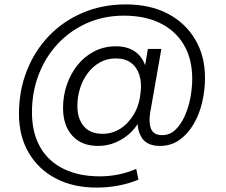

<svg xmlns="http://www.w3.org/2000/svg" viewBox="-20 -656 1027 871"><path d="M418 195Q313 195 234 154Q155 113 110.5 37.5Q66 -38 66 -140Q66 -244 101.5 -334.5Q137 -425 201.5 -492.5Q266 -560 355 -598Q444 -636 551 -636Q661 -636 741 -594Q821 -552 865.5 -477Q910 -402 910 -303Q910 -246 897 -191Q884 -136 857.5 -91.5Q831 -47 793 -20.5Q755 6 706 6Q648 6 624 -30Q600 -66 605 -122L608 -157L625 -133Q599 -69 544 -31.5Q489 6 425 6Q350 6 308 -40.5Q266 -87 266 -166Q266 -221 283 -271Q300 -321 331.5 -360.5Q363 -400 407.5 -423Q452 -446 506 -446Q568 -446 605 -412Q642 -378 648 -313L628 -301L651 -434H712L661 -143Q654 -99 665.5 -71Q677 -43 716 -43Q750 -43 775 -66.5Q800 -90 817.5 -128.5Q835 -167 843.5 -211.5Q852 -256 852 -299Q852 -388 814.5 -452Q777 -516 707.5 -550.5Q638 -585 542 -585Q451 -585 374.5 -551Q298 -517 242 -457Q186 -397 155.5 -317.5Q125 -238 125 -147Q125 -54 162 11Q199 76 268.5 110Q338 144 433 144Q475 144 517.5 135.5Q560 127 598 110L608 159Q565 177 516.5 186Q468 195 418 195ZM446 -49Q490 -49 527 -73Q564 -97 588.5 -139.5Q613 -182 618 -238Q623 -280 612.5 -315Q602 -350 575 -370.5Q548 -391 505 -391Q465 -391 432.5 -372.5Q400 -354 377.5 -323.5Q355 -293 343 -255Q331 -217 331 -175Q331 -118 360 -83.5Q389 -49 446 -49Z"/></svg>

Font: DM Sans 16pt Light
Style: Italic
Weight: 300
Italic angle: -10°
Version: Version 4.004;gftools[0.9.30]